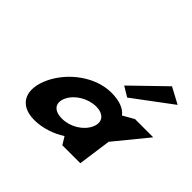

<svg xmlns="http://www.w3.org/2000/svg" viewBox="-193 -1135 1409 1409"><g transform="rotate(45 511.5 -430.0)"><path d="M603.2 -631 681 -584 980.9 -807.9 855.1 -875.1ZM364.1 -256C397.8 -327 485.8 -377 566.8 -377C646.7 -377 687 -327 653.3 -256C620 -186 535.7 -136 452.2 -136C365.1 -136 330.8 -186 364.1 -256ZM176.1 -256C104.8 -106 152.2 15 316.3 15C401 15 488.4 -16 554.3 -58H556.7L592.1 0H778.6L814.3 -258L1022.5 -513H833.6L747.3 -464C716 -505 658 -528 574.5 -528C410.4 -528 247.4 -406 176.1 -256Z"/></g></svg>

Font: Hussar
Style: BdSuprExtOblFive
Weight: 700
Foundry: Cannot Into Space Fonts
Version: Version 2.00